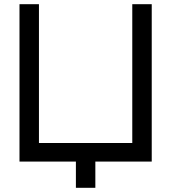

<svg xmlns="http://www.w3.org/2000/svg" viewBox="-20 -770 816 915"><path d="M610.4 -750V-88.5H165.6V-750H72.9V0H341.7V125H434.4V0H703.1V-750Z"/></svg>

Font: Manrope3 Medium
Style: Regular
Weight: 500
Width: 4
Designer: Mikhail Sharanda
Foundry: Mikhail Sharanda
Version: Version 3.000;PS 003.000;hotconv 1.0.88;makeotf.lib2.5.64775